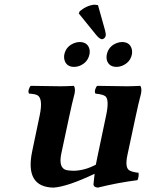

<svg xmlns="http://www.w3.org/2000/svg" viewBox="-20 -812 639 841"><path d="M409.2 -789.6 440.4 -678.2Q444.3 -664.1 442.9 -654.8Q439 -641.6 426.3 -640.1Q415.5 -641.6 401.9 -658.2L325.2 -752.9L329.1 -762.7Q360.4 -788.6 393.6 -791.5Q402.3 -791 409.2 -789.6ZM447.8 -573.2Q455.6 -609.9 491.7 -623.5Q503.4 -627.9 514.6 -627.9Q547.4 -627.9 556.6 -599.1Q560.1 -586.4 557.6 -573.2Q550.3 -538.6 515.1 -523.9Q502.9 -519 491.2 -519Q457 -519 448.2 -548.3Q445.3 -560.5 447.8 -573.2ZM261.7 -573.2Q269 -608.9 304.7 -623Q316.9 -627.9 328.6 -627.9Q363.3 -627.9 371.6 -597.7Q374.5 -585.4 371.6 -573.2Q364.3 -538.6 329.6 -523.9Q316.9 -519 305.2 -519Q271.5 -519 262.7 -548.3Q259.3 -560.5 261.7 -573.2ZM538.1 -132.8Q526.9 -80.1 544.9 -66.9Q557.6 -58.1 586.9 -55.2Q588.9 -37.1 582 -22.9Q494.6 -11.7 408.7 9.8Q388.2 7.8 389.6 -6.8Q389.6 -8.3 394.5 -50.8Q275.9 5.4 214.8 9.8Q87.9 7.8 121.1 -149.9L153.8 -306.2Q169.4 -380.9 143.6 -395Q131.8 -400.9 107.4 -401.9Q100.6 -410.2 109.9 -429.7Q112.3 -434.1 114.7 -436Q200.7 -434.1 246.1 -434.1Q268.1 -434.1 303.7 -436Q311 -424.8 306.6 -401.9Q304.7 -393.6 302.2 -384.3Q295.9 -360.8 284.7 -308.1Q284.2 -306.6 284.2 -306.2L248.5 -139.2Q235.4 -76.2 271 -66.9Q282.2 -64.5 302.7 -64Q351.6 -64.9 399.9 -90.8Q402.8 -107.4 405.8 -120.6L444.8 -306.2Q459.5 -375.5 441.4 -390.6Q430.2 -398.9 398.4 -401.9Q391.6 -410.2 400.9 -429.7Q403.3 -434.1 405.8 -436Q491.7 -434.1 537.1 -434.1Q557.6 -434.1 594.7 -436Q602.1 -424.8 597.7 -401.9Q595.7 -393.6 593.3 -384.3Q586.9 -360.8 575.7 -308.1Q575.2 -306.6 575.2 -306.2Z"/></svg>

Font: Linux Libertine Slanted O
Style: Bold Slanted
Weight: 700
Designer: Philipp H. Poll
Foundry: Philipp H. Poll
Version: Version 5.0.0